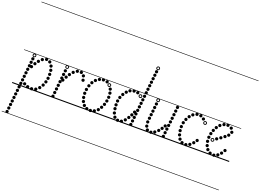

<svg xmlns="http://www.w3.org/2000/svg" viewBox="-230 -1907 3998 2949"><g transform="rotate(20 1769.0 -433.0)"><path d="M191 -313Q180.5 -313 173.2 -320.2Q166 -327.5 166 -338Q166 -348.5 173.2 -355.8Q180.5 -363 191 -363Q201.5 -363 208.8 -355.8Q216 -348.5 216 -338Q216 -327.5 208.8 -320.2Q201.5 -313 191 -313ZM225 -373.5Q214.5 -373.5 207.2 -380.8Q200 -388 200 -398.5Q200 -409 207.2 -416.2Q214.5 -423.5 225 -423.5Q235.5 -423.5 242.8 -416.2Q250 -409 250 -398.5Q250 -388 242.8 -380.8Q235.5 -373.5 225 -373.5ZM263 -425.5Q252.5 -425.5 245.2 -432.8Q238 -440 238 -450.5Q238 -461 245.2 -468.2Q252.5 -475.5 263 -475.5Q273.5 -475.5 280.8 -468.2Q288 -461 288 -450.5Q288 -440 280.8 -432.8Q273.5 -425.5 263 -425.5ZM310.5 -471.5Q300 -471.5 292.8 -478.8Q285.5 -486 285.5 -496.5Q285.5 -507 292.8 -514.2Q300 -521.5 310.5 -521.5Q321 -521.5 328.2 -514.2Q335.5 -507 335.5 -496.5Q335.5 -486 328.2 -478.8Q321 -471.5 310.5 -471.5ZM371 -496.5Q360.5 -496.5 353.2 -503.8Q346 -511 346 -521.5Q346 -532 353.2 -539.2Q360.5 -546.5 371 -546.5Q381.5 -546.5 388.8 -539.2Q396 -532 396 -521.5Q396 -511 388.8 -503.8Q381.5 -496.5 371 -496.5ZM430 -477Q419.5 -477 412.2 -484.2Q405 -491.5 405 -502Q405 -512.5 412.2 -519.8Q419.5 -527 430 -527Q440.5 -527 447.8 -519.8Q455 -512.5 455 -502Q455 -491.5 447.8 -484.2Q440.5 -477 430 -477ZM470 -424Q459.5 -424 452.2 -431.2Q445 -438.5 445 -449Q445 -459.5 452.2 -466.8Q459.5 -474 470 -474Q480.5 -474 487.8 -466.8Q495 -459.5 495 -449Q495 -438.5 487.8 -431.2Q480.5 -424 470 -424ZM488.5 -361.5Q478 -361.5 470.8 -368.8Q463.5 -376 463.5 -386.5Q463.5 -397 470.8 -404.2Q478 -411.5 488.5 -411.5Q499 -411.5 506.2 -404.2Q513.5 -397 513.5 -386.5Q513.5 -376 506.2 -368.8Q499 -361.5 488.5 -361.5ZM494 -297Q483.5 -297 476.2 -304.2Q469 -311.5 469 -322Q469 -332.5 476.2 -339.8Q483.5 -347 494 -347Q504.5 -347 511.8 -339.8Q519 -332.5 519 -322Q519 -311.5 511.8 -304.2Q504.5 -297 494 -297ZM491.5 -232Q481 -232 473.8 -239.2Q466.5 -246.5 466.5 -257Q466.5 -267.5 473.8 -274.8Q481 -282 491.5 -282Q502 -282 509.2 -274.8Q516.5 -267.5 516.5 -257Q516.5 -246.5 509.2 -239.2Q502 -232 491.5 -232ZM479 -169Q468.5 -169 461.2 -176.2Q454 -183.5 454 -194Q454 -204.5 461.2 -211.8Q468.5 -219 479 -219Q489.5 -219 496.8 -211.8Q504 -204.5 504 -194Q504 -183.5 496.8 -176.2Q489.5 -169 479 -169ZM456 -108.5Q445.5 -108.5 438.2 -115.8Q431 -123 431 -133.5Q431 -144 438.2 -151.2Q445.5 -158.5 456 -158.5Q466.5 -158.5 473.8 -151.2Q481 -144 481 -133.5Q481 -123 473.8 -115.8Q466.5 -108.5 456 -108.5ZM420 -53.5Q409.5 -53.5 402.2 -60.8Q395 -68 395 -78.5Q395 -89 402.2 -96.2Q409.5 -103.5 420 -103.5Q430.5 -103.5 437.8 -96.2Q445 -89 445 -78.5Q445 -68 437.8 -60.8Q430.5 -53.5 420 -53.5ZM371 -11Q360.5 -11 353.2 -18.2Q346 -25.5 346 -36Q346 -46.5 353.2 -53.8Q360.5 -61 371 -61Q381.5 -61 388.8 -53.8Q396 -46.5 396 -36Q396 -25.5 388.8 -18.2Q381.5 -11 371 -11ZM308 6Q297.5 6 290.2 -1.2Q283 -8.5 283 -19Q283 -29.5 290.2 -36.8Q297.5 -44 308 -44Q318.5 -44 325.8 -36.8Q333 -29.5 333 -19Q333 -8.5 325.8 -1.2Q318.5 6 308 6ZM241 -3Q230.5 -3 223.2 -10.2Q216 -17.5 216 -28Q216 -38.5 223.2 -45.8Q230.5 -53 241 -53Q251.5 -53 258.8 -45.8Q266 -38.5 266 -28Q266 -17.5 258.8 -10.2Q251.5 -3 241 -3ZM182.5 -29Q172 -29 164.8 -36.2Q157.5 -43.5 157.5 -54Q157.5 -64.5 164.8 -71.8Q172 -79 182.5 -79Q193 -79 200.2 -71.8Q207.5 -64.5 207.5 -54Q207.5 -43.5 200.2 -36.2Q193 -29 182.5 -29ZM169.5 -433Q159 -433 151.8 -440.2Q144.5 -447.5 144.5 -458Q144.5 -468.5 151.8 -475.8Q159 -483 169.5 -483Q180 -483 187.2 -475.8Q194.5 -468.5 194.5 -458Q194.5 -447.5 187.2 -440.2Q180 -433 169.5 -433ZM163 -374Q152.5 -374 145.2 -381.2Q138 -388.5 138 -399Q138 -409.5 145.2 -416.8Q152.5 -424 163 -424Q173.5 -424 180.8 -416.8Q188 -409.5 188 -399Q188 -388.5 180.8 -381.2Q173.5 -374 163 -374ZM156.5 -315Q146 -315 138.8 -322.2Q131.5 -329.5 131.5 -340Q131.5 -350.5 138.8 -357.8Q146 -365 156.5 -365Q167 -365 174.2 -357.8Q181.5 -350.5 181.5 -340Q181.5 -329.5 174.2 -322.2Q167 -315 156.5 -315ZM150.5 -255Q140 -255 132.8 -262.2Q125.5 -269.5 125.5 -280Q125.5 -290.5 132.8 -297.8Q140 -305 150.5 -305Q161 -305 168.2 -297.8Q175.5 -290.5 175.5 -280Q175.5 -269.5 168.2 -262.2Q161 -255 150.5 -255ZM144 -195.5Q133.5 -195.5 126.2 -202.8Q119 -210 119 -220.5Q119 -231 126.2 -238.2Q133.5 -245.5 144 -245.5Q154.5 -245.5 161.8 -238.2Q169 -231 169 -220.5Q169 -210 161.8 -202.8Q154.5 -195.5 144 -195.5ZM137.5 -135.5Q127 -135.5 119.8 -142.8Q112.5 -150 112.5 -160.5Q112.5 -171 119.8 -178.2Q127 -185.5 137.5 -185.5Q148 -185.5 155.2 -178.2Q162.5 -171 162.5 -160.5Q162.5 -150 155.2 -142.8Q148 -135.5 137.5 -135.5ZM131.5 -75.5Q121 -75.5 113.8 -82.8Q106.5 -90 106.5 -100.5Q106.5 -111 113.8 -118.2Q121 -125.5 131.5 -125.5Q142 -125.5 149.2 -118.2Q156.5 -111 156.5 -100.5Q156.5 -90 149.2 -82.8Q142 -75.5 131.5 -75.5ZM125 -16Q114.5 -16 107.2 -23.2Q100 -30.5 100 -41Q100 -51.5 107.2 -58.8Q114.5 -66 125 -66Q135.5 -66 142.8 -58.8Q150 -51.5 150 -41Q150 -30.5 142.8 -23.2Q135.5 -16 125 -16ZM118.5 44Q108 44 100.8 36.8Q93.5 29.5 93.5 19Q93.5 8.5 100.8 1.2Q108 -6 118.5 -6Q129 -6 136.2 1.2Q143.5 8.5 143.5 19Q143.5 29.5 136.2 36.8Q129 44 118.5 44ZM112.5 104Q102 104 94.8 96.8Q87.5 89.5 87.5 79Q87.5 68.5 94.8 61.2Q102 54 112.5 54Q123 54 130.2 61.2Q137.5 68.5 137.5 79Q137.5 89.5 130.2 96.8Q123 104 112.5 104ZM106 163.5Q95.5 163.5 88.2 156.2Q81 149 81 138.5Q81 128 88.2 120.8Q95.5 113.5 106 113.5Q116.5 113.5 123.8 120.8Q131 128 131 138.5Q131 149 123.8 156.2Q116.5 163.5 106 163.5ZM100 223.5Q89.5 223.5 82.2 216.2Q75 209 75 198.5Q75 188 82.2 180.8Q89.5 173.5 100 173.5Q110.5 173.5 117.8 180.8Q125 188 125 198.5Q125 209 117.8 216.2Q110.5 223.5 100 223.5ZM93.5 283.5Q83 283.5 75.8 276.2Q68.5 269 68.5 258.5Q68.5 248 75.8 240.8Q83 233.5 93.5 233.5Q104 233.5 111.2 240.8Q118.5 248 118.5 258.5Q118.5 269 111.2 276.2Q104 283.5 93.5 283.5ZM87.5 343Q77 343 69.8 335.8Q62.5 328.5 62.5 318Q62.5 307.5 69.8 300.2Q77 293 87.5 293Q98 293 105.2 300.2Q112.5 307.5 112.5 318Q112.5 328.5 105.2 335.8Q98 343 87.5 343ZM81 403Q70.5 403 63.2 395.8Q56 388.5 56 378Q56 367.5 63.2 360.2Q70.5 353 81 353Q91.5 353 98.8 360.2Q106 367.5 106 378Q106 388.5 98.8 395.8Q91.5 403 81 403ZM74.5 463Q64 463 56.8 455.8Q49.5 448.5 49.5 438Q49.5 427.5 56.8 420.2Q64 413 74.5 413Q85 413 92.2 420.2Q99.5 427.5 99.5 438Q99.5 448.5 92.2 455.8Q85 463 74.5 463ZM175 -487Q163 -487 154.5 -495.5Q146 -504 146 -516Q146 -528 154.5 -536.5Q163 -545 175 -545Q187 -545 195.5 -536.5Q204 -528 204 -516Q204 -504 195.5 -495.5Q187 -487 175 -487ZM175 -500.5Q181.5 -500.5 186 -505.2Q190.5 -510 190.5 -516.5Q190.5 -522.5 186 -527Q181.5 -531.5 175 -531.5Q168.5 -531.5 164 -527Q159.5 -522.5 159.5 -516.5Q159.5 -510 164 -505.2Q168.5 -500.5 175 -500.5ZM-5 455H612.5V463H-5ZM-5 -16H612.5V0H-5ZM-5 -549H612.5V-541H-5ZM-5 -1329H612.5V-1321H-5Z M714 -284Q703.5 -284 696.2 -291.2Q689 -298.5 689 -309Q689 -319.5 696.2 -326.8Q703.5 -334 714 -334Q724.5 -334 731.8 -326.8Q739 -319.5 739 -309Q739 -298.5 731.8 -291.2Q724.5 -284 714 -284ZM746 -343.5Q735.5 -343.5 728.2 -350.8Q721 -358 721 -368.5Q721 -379 728.2 -386.2Q735.5 -393.5 746 -393.5Q756.5 -393.5 763.8 -386.2Q771 -379 771 -368.5Q771 -358 763.8 -350.8Q756.5 -343.5 746 -343.5ZM780 -397.5Q769.5 -397.5 762.2 -404.8Q755 -412 755 -422.5Q755 -433 762.2 -440.2Q769.5 -447.5 780 -447.5Q790.5 -447.5 797.8 -440.2Q805 -433 805 -422.5Q805 -412 797.8 -404.8Q790.5 -397.5 780 -397.5ZM823 -449Q812.5 -449 805.2 -456.2Q798 -463.5 798 -474Q798 -484.5 805.2 -491.8Q812.5 -499 823 -499Q833.5 -499 840.8 -491.8Q848 -484.5 848 -474Q848 -463.5 840.8 -456.2Q833.5 -449 823 -449ZM877 -487Q866.5 -487 859.2 -494.2Q852 -501.5 852 -512Q852 -522.5 859.2 -529.8Q866.5 -537 877 -537Q887.5 -537 894.8 -529.8Q902 -522.5 902 -512Q902 -501.5 894.8 -494.2Q887.5 -487 877 -487ZM941 -491.5Q930.5 -491.5 923.2 -498.8Q916 -506 916 -516.5Q916 -527 923.2 -534.2Q930.5 -541.5 941 -541.5Q951.5 -541.5 958.8 -534.2Q966 -527 966 -516.5Q966 -506 958.8 -498.8Q951.5 -491.5 941 -491.5ZM988.5 -452.5Q978 -452.5 970.8 -459.8Q963.5 -467 963.5 -477.5Q963.5 -488 970.8 -495.2Q978 -502.5 988.5 -502.5Q999 -502.5 1006.2 -495.2Q1013.5 -488 1013.5 -477.5Q1013.5 -467 1006.2 -459.8Q999 -452.5 988.5 -452.5ZM1006.5 -388Q996 -388 988.8 -395.2Q981.5 -402.5 981.5 -413Q981.5 -423.5 988.8 -430.8Q996 -438 1006.5 -438Q1017 -438 1024.2 -430.8Q1031.5 -423.5 1031.5 -413Q1031.5 -402.5 1024.2 -395.2Q1017 -388 1006.5 -388ZM701.5 -430.5Q691 -430.5 683.8 -437.8Q676.5 -445 676.5 -455.5Q676.5 -466 683.8 -473.2Q691 -480.5 701.5 -480.5Q712 -480.5 719.2 -473.2Q726.5 -466 726.5 -455.5Q726.5 -445 719.2 -437.8Q712 -430.5 701.5 -430.5ZM695 -369Q684.5 -369 677.2 -376.2Q670 -383.5 670 -394Q670 -404.5 677.2 -411.8Q684.5 -419 695 -419Q705.5 -419 712.8 -411.8Q720 -404.5 720 -394Q720 -383.5 712.8 -376.2Q705.5 -369 695 -369ZM688.5 -307.5Q678 -307.5 670.8 -314.8Q663.5 -322 663.5 -332.5Q663.5 -343 670.8 -350.2Q678 -357.5 688.5 -357.5Q699 -357.5 706.2 -350.2Q713.5 -343 713.5 -332.5Q713.5 -322 706.2 -314.8Q699 -307.5 688.5 -307.5ZM682 -246Q671.5 -246 664.2 -253.2Q657 -260.5 657 -271Q657 -281.5 664.2 -288.8Q671.5 -296 682 -296Q692.5 -296 699.8 -288.8Q707 -281.5 707 -271Q707 -260.5 699.8 -253.2Q692.5 -246 682 -246ZM675.5 -184Q665 -184 657.8 -191.2Q650.5 -198.5 650.5 -209Q650.5 -219.5 657.8 -226.8Q665 -234 675.5 -234Q686 -234 693.2 -226.8Q700.5 -219.5 700.5 -209Q700.5 -198.5 693.2 -191.2Q686 -184 675.5 -184ZM669 -122.5Q658.5 -122.5 651.2 -129.8Q644 -137 644 -147.5Q644 -158 651.2 -165.2Q658.5 -172.5 669 -172.5Q679.5 -172.5 686.8 -165.2Q694 -158 694 -147.5Q694 -137 686.8 -129.8Q679.5 -122.5 669 -122.5ZM662.5 -61Q652 -61 644.8 -68.2Q637.5 -75.5 637.5 -86Q637.5 -96.5 644.8 -103.8Q652 -111 662.5 -111Q673 -111 680.2 -103.8Q687.5 -96.5 687.5 -86Q687.5 -75.5 680.2 -68.2Q673 -61 662.5 -61ZM656 0.5Q645.5 0.5 638.2 -6.8Q631 -14 631 -24.5Q631 -35 638.2 -42.2Q645.5 -49.5 656 -49.5Q666.5 -49.5 673.8 -42.2Q681 -35 681 -24.5Q681 -14 673.8 -6.8Q666.5 0.5 656 0.5ZM708.5 -491.5Q696.5 -491.5 688 -500Q679.5 -508.5 679.5 -520.5Q679.5 -532.5 688 -541Q696.5 -549.5 708.5 -549.5Q720.5 -549.5 729 -541Q737.5 -532.5 737.5 -520.5Q737.5 -508.5 729 -500Q720.5 -491.5 708.5 -491.5ZM708.5 -505Q715 -505 719.5 -509.8Q724 -514.5 724 -521Q724 -527 719.5 -531.5Q715 -536 708.5 -536Q702 -536 697.5 -531.5Q693 -527 693 -521Q693 -514.5 697.5 -509.8Q702 -505 708.5 -505ZM586.5 455H1050V463H586.5ZM586.5 -16H1050V0H586.5ZM586.5 -549H1050V-541H586.5ZM586.5 -1329H1050V-1321H586.5Z M1270.5 10.5Q1260 10.5 1252.8 3.2Q1245.5 -4 1245.5 -14.5Q1245.5 -25 1252.8 -32.2Q1260 -39.5 1270.5 -39.5Q1281 -39.5 1288.2 -32.2Q1295.5 -25 1295.5 -14.5Q1295.5 -4 1288.2 3.2Q1281 10.5 1270.5 10.5ZM1330 -5Q1319.5 -5 1312.2 -12.2Q1305 -19.5 1305 -30Q1305 -40.5 1312.2 -47.8Q1319.5 -55 1330 -55Q1340.5 -55 1347.8 -47.8Q1355 -40.5 1355 -30Q1355 -19.5 1347.8 -12.2Q1340.5 -5 1330 -5ZM1381.5 -43.5Q1371 -43.5 1363.8 -50.8Q1356.5 -58 1356.5 -68.5Q1356.5 -79 1363.8 -86.2Q1371 -93.5 1381.5 -93.5Q1392 -93.5 1399.2 -86.2Q1406.5 -79 1406.5 -68.5Q1406.5 -58 1399.2 -50.8Q1392 -43.5 1381.5 -43.5ZM1416.5 -95Q1406 -95 1398.8 -102.2Q1391.5 -109.5 1391.5 -120Q1391.5 -130.5 1398.8 -137.8Q1406 -145 1416.5 -145Q1427 -145 1434.2 -137.8Q1441.5 -130.5 1441.5 -120Q1441.5 -109.5 1434.2 -102.2Q1427 -95 1416.5 -95ZM1442.5 -152Q1432 -152 1424.8 -159.2Q1417.5 -166.5 1417.5 -177Q1417.5 -187.5 1424.8 -194.8Q1432 -202 1442.5 -202Q1453 -202 1460.2 -194.8Q1467.5 -187.5 1467.5 -177Q1467.5 -166.5 1460.2 -159.2Q1453 -152 1442.5 -152ZM1459 -213Q1448.5 -213 1441.2 -220.2Q1434 -227.5 1434 -238Q1434 -248.5 1441.2 -255.8Q1448.5 -263 1459 -263Q1469.5 -263 1476.8 -255.8Q1484 -248.5 1484 -238Q1484 -227.5 1476.8 -220.2Q1469.5 -213 1459 -213ZM1466.5 -276.5Q1456 -276.5 1448.8 -283.8Q1441.5 -291 1441.5 -301.5Q1441.5 -312 1448.8 -319.2Q1456 -326.5 1466.5 -326.5Q1477 -326.5 1484.2 -319.2Q1491.5 -312 1491.5 -301.5Q1491.5 -291 1484.2 -283.8Q1477 -276.5 1466.5 -276.5ZM1462 -343Q1451.5 -343 1444.2 -350.2Q1437 -357.5 1437 -368Q1437 -378.5 1444.2 -385.8Q1451.5 -393 1462 -393Q1472.5 -393 1479.8 -385.8Q1487 -378.5 1487 -368Q1487 -357.5 1479.8 -350.2Q1472.5 -343 1462 -343ZM1445.5 -402.5Q1435 -402.5 1427.8 -409.8Q1420.5 -417 1420.5 -427.5Q1420.5 -438 1427.8 -445.2Q1435 -452.5 1445.5 -452.5Q1456 -452.5 1463.2 -445.2Q1470.5 -438 1470.5 -427.5Q1470.5 -417 1463.2 -409.8Q1456 -402.5 1445.5 -402.5ZM1362.5 -490.5Q1352 -490.5 1344.8 -497.8Q1337.5 -505 1337.5 -515.5Q1337.5 -526 1344.8 -533.2Q1352 -540.5 1362.5 -540.5Q1373 -540.5 1380.2 -533.2Q1387.5 -526 1387.5 -515.5Q1387.5 -505 1380.2 -497.8Q1373 -490.5 1362.5 -490.5ZM1299 -499.5Q1288.5 -499.5 1281.2 -506.8Q1274 -514 1274 -524.5Q1274 -535 1281.2 -542.2Q1288.5 -549.5 1299 -549.5Q1309.5 -549.5 1316.8 -542.2Q1324 -535 1324 -524.5Q1324 -514 1316.8 -506.8Q1309.5 -499.5 1299 -499.5ZM1239 -485Q1228.5 -485 1221.2 -492.2Q1214 -499.5 1214 -510Q1214 -520.5 1221.2 -527.8Q1228.5 -535 1239 -535Q1249.5 -535 1256.8 -527.8Q1264 -520.5 1264 -510Q1264 -499.5 1256.8 -492.2Q1249.5 -485 1239 -485ZM1186.5 -449Q1176 -449 1168.8 -456.2Q1161.5 -463.5 1161.5 -474Q1161.5 -484.5 1168.8 -491.8Q1176 -499 1186.5 -499Q1197 -499 1204.2 -491.8Q1211.5 -484.5 1211.5 -474Q1211.5 -463.5 1204.2 -456.2Q1197 -449 1186.5 -449ZM1147 -398.5Q1136.5 -398.5 1129.2 -405.8Q1122 -413 1122 -423.5Q1122 -434 1129.2 -441.2Q1136.5 -448.5 1147 -448.5Q1157.5 -448.5 1164.8 -441.2Q1172 -434 1172 -423.5Q1172 -413 1164.8 -405.8Q1157.5 -398.5 1147 -398.5ZM1120 -338Q1109.5 -338 1102.2 -345.2Q1095 -352.5 1095 -363Q1095 -373.5 1102.2 -380.8Q1109.5 -388 1120 -388Q1130.5 -388 1137.8 -380.8Q1145 -373.5 1145 -363Q1145 -352.5 1137.8 -345.2Q1130.5 -338 1120 -338ZM1104 -272Q1093.5 -272 1086.2 -279.2Q1079 -286.5 1079 -297Q1079 -307.5 1086.2 -314.8Q1093.5 -322 1104 -322Q1114.5 -322 1121.8 -314.8Q1129 -307.5 1129 -297Q1129 -286.5 1121.8 -279.2Q1114.5 -272 1104 -272ZM1099 -208Q1088.5 -208 1081.2 -215.2Q1074 -222.5 1074 -233Q1074 -243.5 1081.2 -250.8Q1088.5 -258 1099 -258Q1109.5 -258 1116.8 -250.8Q1124 -243.5 1124 -233Q1124 -222.5 1116.8 -215.2Q1109.5 -208 1099 -208ZM1105.5 -142.5Q1095 -142.5 1087.8 -149.8Q1080.5 -157 1080.5 -167.5Q1080.5 -178 1087.8 -185.2Q1095 -192.5 1105.5 -192.5Q1116 -192.5 1123.2 -185.2Q1130.5 -178 1130.5 -167.5Q1130.5 -157 1123.2 -149.8Q1116 -142.5 1105.5 -142.5ZM1124 -83Q1113.5 -83 1106.2 -90.2Q1099 -97.5 1099 -108Q1099 -118.5 1106.2 -125.8Q1113.5 -133 1124 -133Q1134.5 -133 1141.8 -125.8Q1149 -118.5 1149 -108Q1149 -97.5 1141.8 -90.2Q1134.5 -83 1124 -83ZM1158.5 -30.5Q1148 -30.5 1140.8 -37.8Q1133.5 -45 1133.5 -55.5Q1133.5 -66 1140.8 -73.2Q1148 -80.5 1158.5 -80.5Q1169 -80.5 1176.2 -73.2Q1183.5 -66 1183.5 -55.5Q1183.5 -45 1176.2 -37.8Q1169 -30.5 1158.5 -30.5ZM1209.5 2.5Q1199 2.5 1191.8 -4.8Q1184.5 -12 1184.5 -22.5Q1184.5 -33 1191.8 -40.2Q1199 -47.5 1209.5 -47.5Q1220 -47.5 1227.2 -40.2Q1234.5 -33 1234.5 -22.5Q1234.5 -12 1227.2 -4.8Q1220 2.5 1209.5 2.5ZM1411.5 -451.5Q1399.5 -451.5 1391 -460Q1382.5 -468.5 1382.5 -480.5Q1382.5 -492.5 1391 -501Q1399.5 -509.5 1411.5 -509.5Q1423.5 -509.5 1432 -501Q1440.5 -492.5 1440.5 -480.5Q1440.5 -468.5 1432 -460Q1423.5 -451.5 1411.5 -451.5ZM1411.5 -465Q1418 -465 1422.5 -469.8Q1427 -474.5 1427 -481Q1427 -487 1422.5 -491.5Q1418 -496 1411.5 -496Q1405 -496 1400.5 -491.5Q1396 -487 1396 -481Q1396 -474.5 1400.5 -469.8Q1405 -465 1411.5 -465ZM1040 455H1550.5V463H1040ZM1040 -16H1550.5V0H1040ZM1040 -549H1550.5V-541H1040ZM1040 -1329H1550.5V-1321H1040Z M1862 -494.5Q1851.5 -494.5 1844.2 -501.8Q1837 -509 1837 -519.5Q1837 -530 1844.2 -537.2Q1851.5 -544.5 1862 -544.5Q1872.5 -544.5 1879.8 -537.2Q1887 -530 1887 -519.5Q1887 -509 1879.8 -501.8Q1872.5 -494.5 1862 -494.5ZM1800 -499.5Q1789.5 -499.5 1782.2 -506.8Q1775 -514 1775 -524.5Q1775 -535 1782.2 -542.2Q1789.5 -549.5 1800 -549.5Q1810.5 -549.5 1817.8 -542.2Q1825 -535 1825 -524.5Q1825 -514 1817.8 -506.8Q1810.5 -499.5 1800 -499.5ZM1739.5 -481.5Q1729 -481.5 1721.8 -488.8Q1714.5 -496 1714.5 -506.5Q1714.5 -517 1721.8 -524.2Q1729 -531.5 1739.5 -531.5Q1750 -531.5 1757.2 -524.2Q1764.5 -517 1764.5 -506.5Q1764.5 -496 1757.2 -488.8Q1750 -481.5 1739.5 -481.5ZM1693 -442Q1682.5 -442 1675.2 -449.2Q1668 -456.5 1668 -467Q1668 -477.5 1675.2 -484.8Q1682.5 -492 1693 -492Q1703.5 -492 1710.8 -484.8Q1718 -477.5 1718 -467Q1718 -456.5 1710.8 -449.2Q1703.5 -442 1693 -442ZM1655 -390.5Q1644.5 -390.5 1637.2 -397.8Q1630 -405 1630 -415.5Q1630 -426 1637.2 -433.2Q1644.5 -440.5 1655 -440.5Q1665.5 -440.5 1672.8 -433.2Q1680 -426 1680 -415.5Q1680 -405 1672.8 -397.8Q1665.5 -390.5 1655 -390.5ZM1628 -332.5Q1617.5 -332.5 1610.2 -339.8Q1603 -347 1603 -357.5Q1603 -368 1610.2 -375.2Q1617.5 -382.5 1628 -382.5Q1638.5 -382.5 1645.8 -375.2Q1653 -368 1653 -357.5Q1653 -347 1645.8 -339.8Q1638.5 -332.5 1628 -332.5ZM1614 -269.5Q1603.5 -269.5 1596.2 -276.8Q1589 -284 1589 -294.5Q1589 -305 1596.2 -312.2Q1603.5 -319.5 1614 -319.5Q1624.5 -319.5 1631.8 -312.2Q1639 -305 1639 -294.5Q1639 -284 1631.8 -276.8Q1624.5 -269.5 1614 -269.5ZM1612 -206Q1601.5 -206 1594.2 -213.2Q1587 -220.5 1587 -231Q1587 -241.5 1594.2 -248.8Q1601.5 -256 1612 -256Q1622.5 -256 1629.8 -248.8Q1637 -241.5 1637 -231Q1637 -220.5 1629.8 -213.2Q1622.5 -206 1612 -206ZM1617 -145Q1606.5 -145 1599.2 -152.2Q1592 -159.5 1592 -170Q1592 -180.5 1599.2 -187.8Q1606.5 -195 1617 -195Q1627.5 -195 1634.8 -187.8Q1642 -180.5 1642 -170Q1642 -159.5 1634.8 -152.2Q1627.5 -145 1617 -145ZM1631 -79.5Q1620.5 -79.5 1613.2 -86.8Q1606 -94 1606 -104.5Q1606 -115 1613.2 -122.2Q1620.5 -129.5 1631 -129.5Q1641.5 -129.5 1648.8 -122.2Q1656 -115 1656 -104.5Q1656 -94 1648.8 -86.8Q1641.5 -79.5 1631 -79.5ZM1660.5 -21.5Q1650 -21.5 1642.8 -28.8Q1635.5 -36 1635.5 -46.5Q1635.5 -57 1642.8 -64.2Q1650 -71.5 1660.5 -71.5Q1671 -71.5 1678.2 -64.2Q1685.5 -57 1685.5 -46.5Q1685.5 -36 1678.2 -28.8Q1671 -21.5 1660.5 -21.5ZM1714.5 8.5Q1704 8.5 1696.8 1.2Q1689.5 -6 1689.5 -16.5Q1689.5 -27 1696.8 -34.2Q1704 -41.5 1714.5 -41.5Q1725 -41.5 1732.2 -34.2Q1739.5 -27 1739.5 -16.5Q1739.5 -6 1732.2 1.2Q1725 8.5 1714.5 8.5ZM1775.5 2.5Q1765 2.5 1757.8 -4.8Q1750.5 -12 1750.5 -22.5Q1750.5 -33 1757.8 -40.2Q1765 -47.5 1775.5 -47.5Q1786 -47.5 1793.2 -40.2Q1800.5 -33 1800.5 -22.5Q1800.5 -12 1793.2 -4.8Q1786 2.5 1775.5 2.5ZM1824.5 -38Q1814 -38 1806.8 -45.2Q1799.5 -52.5 1799.5 -63Q1799.5 -73.5 1806.8 -80.8Q1814 -88 1824.5 -88Q1835 -88 1842.2 -80.8Q1849.5 -73.5 1849.5 -63Q1849.5 -52.5 1842.2 -45.2Q1835 -38 1824.5 -38ZM1862.5 -90.5Q1852 -90.5 1844.8 -97.8Q1837.5 -105 1837.5 -115.5Q1837.5 -126 1844.8 -133.2Q1852 -140.5 1862.5 -140.5Q1873 -140.5 1880.2 -133.2Q1887.5 -126 1887.5 -115.5Q1887.5 -105 1880.2 -97.8Q1873 -90.5 1862.5 -90.5ZM1892.5 -144Q1882 -144 1874.8 -151.2Q1867.5 -158.5 1867.5 -169Q1867.5 -179.5 1874.8 -186.8Q1882 -194 1892.5 -194Q1903 -194 1910.2 -186.8Q1917.5 -179.5 1917.5 -169Q1917.5 -158.5 1910.2 -151.2Q1903 -144 1892.5 -144ZM1918 -198.5Q1907.5 -198.5 1900.2 -205.8Q1893 -213 1893 -223.5Q1893 -234 1900.2 -241.2Q1907.5 -248.5 1918 -248.5Q1928.5 -248.5 1935.8 -241.2Q1943 -234 1943 -223.5Q1943 -213 1935.8 -205.8Q1928.5 -198.5 1918 -198.5ZM1919 -455.5Q1907 -455.5 1898.5 -464Q1890 -472.5 1890 -484.5Q1890 -496.5 1898.5 -505Q1907 -513.5 1919 -513.5Q1931 -513.5 1939.5 -505Q1948 -496.5 1948 -484.5Q1948 -472.5 1939.5 -464Q1931 -455.5 1919 -455.5ZM1919 -469Q1925.5 -469 1930 -473.8Q1934.5 -478.5 1934.5 -485Q1934.5 -491 1930 -495.5Q1925.5 -500 1919 -500Q1912.5 -500 1908 -495.5Q1903.5 -491 1903.5 -485Q1903.5 -478.5 1908 -473.8Q1912.5 -469 1919 -469ZM2023 -896Q2012.5 -896 2005.2 -903.2Q1998 -910.5 1998 -921Q1998 -931.5 2005.2 -938.8Q2012.5 -946 2023 -946Q2033.5 -946 2040.8 -938.8Q2048 -931.5 2048 -921Q2048 -910.5 2040.8 -903.2Q2033.5 -896 2023 -896ZM2016.5 -837Q2006 -837 1998.8 -844.2Q1991.5 -851.5 1991.5 -862Q1991.5 -872.5 1998.8 -879.8Q2006 -887 2016.5 -887Q2027 -887 2034.2 -879.8Q2041.5 -872.5 2041.5 -862Q2041.5 -851.5 2034.2 -844.2Q2027 -837 2016.5 -837ZM2010 -778Q1999.5 -778 1992.2 -785.2Q1985 -792.5 1985 -803Q1985 -813.5 1992.2 -820.8Q1999.5 -828 2010 -828Q2020.5 -828 2027.8 -820.8Q2035 -813.5 2035 -803Q2035 -792.5 2027.8 -785.2Q2020.5 -778 2010 -778ZM2004 -718Q1993.5 -718 1986.2 -725.2Q1979 -732.5 1979 -743Q1979 -753.5 1986.2 -760.8Q1993.5 -768 2004 -768Q2014.5 -768 2021.8 -760.8Q2029 -753.5 2029 -743Q2029 -732.5 2021.8 -725.2Q2014.5 -718 2004 -718ZM1997.5 -658.5Q1987 -658.5 1979.8 -665.8Q1972.5 -673 1972.5 -683.5Q1972.5 -694 1979.8 -701.2Q1987 -708.5 1997.5 -708.5Q2008 -708.5 2015.2 -701.2Q2022.5 -694 2022.5 -683.5Q2022.5 -673 2015.2 -665.8Q2008 -658.5 1997.5 -658.5ZM1991 -598.5Q1980.5 -598.5 1973.2 -605.8Q1966 -613 1966 -623.5Q1966 -634 1973.2 -641.2Q1980.5 -648.5 1991 -648.5Q2001.5 -648.5 2008.8 -641.2Q2016 -634 2016 -623.5Q2016 -613 2008.8 -605.8Q2001.5 -598.5 1991 -598.5ZM1985 -538.5Q1974.5 -538.5 1967.2 -545.8Q1960 -553 1960 -563.5Q1960 -574 1967.2 -581.2Q1974.5 -588.5 1985 -588.5Q1995.5 -588.5 2002.8 -581.2Q2010 -574 2010 -563.5Q2010 -553 2002.8 -545.8Q1995.5 -538.5 1985 -538.5ZM1978.5 -479Q1968 -479 1960.8 -486.2Q1953.5 -493.5 1953.5 -504Q1953.5 -514.5 1960.8 -521.8Q1968 -529 1978.5 -529Q1989 -529 1996.2 -521.8Q2003.5 -514.5 2003.5 -504Q2003.5 -493.5 1996.2 -486.2Q1989 -479 1978.5 -479ZM1972 -419Q1961.5 -419 1954.2 -426.2Q1947 -433.5 1947 -444Q1947 -454.5 1954.2 -461.8Q1961.5 -469 1972 -469Q1982.5 -469 1989.8 -461.8Q1997 -454.5 1997 -444Q1997 -433.5 1989.8 -426.2Q1982.5 -419 1972 -419ZM1966 -359Q1955.5 -359 1948.2 -366.2Q1941 -373.5 1941 -384Q1941 -394.5 1948.2 -401.8Q1955.5 -409 1966 -409Q1976.5 -409 1983.8 -401.8Q1991 -394.5 1991 -384Q1991 -373.5 1983.8 -366.2Q1976.5 -359 1966 -359ZM1959.5 -299.5Q1949 -299.5 1941.8 -306.8Q1934.5 -314 1934.5 -324.5Q1934.5 -335 1941.8 -342.2Q1949 -349.5 1959.5 -349.5Q1970 -349.5 1977.2 -342.2Q1984.5 -335 1984.5 -324.5Q1984.5 -314 1977.2 -306.8Q1970 -299.5 1959.5 -299.5ZM1953.5 -239.5Q1943 -239.5 1935.8 -246.8Q1928.5 -254 1928.5 -264.5Q1928.5 -275 1935.8 -282.2Q1943 -289.5 1953.5 -289.5Q1964 -289.5 1971.2 -282.2Q1978.5 -275 1978.5 -264.5Q1978.5 -254 1971.2 -246.8Q1964 -239.5 1953.5 -239.5ZM1947 -179.5Q1936.5 -179.5 1929.2 -186.8Q1922 -194 1922 -204.5Q1922 -215 1929.2 -222.2Q1936.5 -229.5 1947 -229.5Q1957.5 -229.5 1964.8 -222.2Q1972 -215 1972 -204.5Q1972 -194 1964.8 -186.8Q1957.5 -179.5 1947 -179.5ZM1941 -120Q1930.5 -120 1923.2 -127.2Q1916 -134.5 1916 -145Q1916 -155.5 1923.2 -162.8Q1930.5 -170 1941 -170Q1951.5 -170 1958.8 -162.8Q1966 -155.5 1966 -145Q1966 -134.5 1958.8 -127.2Q1951.5 -120 1941 -120ZM1934.5 -60Q1924 -60 1916.8 -67.2Q1909.5 -74.5 1909.5 -85Q1909.5 -95.5 1916.8 -102.8Q1924 -110 1934.5 -110Q1945 -110 1952.2 -102.8Q1959.5 -95.5 1959.5 -85Q1959.5 -74.5 1952.2 -67.2Q1945 -60 1934.5 -60ZM1928 0Q1917.5 0 1910.2 -7.2Q1903 -14.5 1903 -25Q1903 -35.5 1910.2 -42.8Q1917.5 -50 1928 -50Q1938.5 -50 1945.8 -42.8Q1953 -35.5 1953 -25Q1953 -14.5 1945.8 -7.2Q1938.5 0 1928 0ZM2028.5 -950Q2016.5 -950 2008 -958.5Q1999.5 -967 1999.5 -979Q1999.5 -991 2008 -999.5Q2016.5 -1008 2028.5 -1008Q2040.5 -1008 2049 -999.5Q2057.5 -991 2057.5 -979Q2057.5 -967 2049 -958.5Q2040.5 -950 2028.5 -950ZM2028.5 -963.5Q2035 -963.5 2039.5 -968.2Q2044 -973 2044 -979.5Q2044 -985.5 2039.5 -990Q2035 -994.5 2028.5 -994.5Q2022 -994.5 2017.5 -990Q2013 -985.5 2013 -979.5Q2013 -973 2017.5 -968.2Q2022 -963.5 2028.5 -963.5ZM1544 455H2106V463H1544ZM1544 -16H2106V0H1544ZM1544 -549H2106V-541H1544ZM1544 -1329H2106V-1321H1544Z M2190 -430.5Q2179.5 -430.5 2172.2 -437.8Q2165 -445 2165 -455.5Q2165 -466 2172.2 -473.2Q2179.5 -480.5 2190 -480.5Q2200.5 -480.5 2207.8 -473.2Q2215 -466 2215 -455.5Q2215 -445 2207.8 -437.8Q2200.5 -430.5 2190 -430.5ZM2183.5 -370Q2173 -370 2165.8 -377.2Q2158.5 -384.5 2158.5 -395Q2158.5 -405.5 2165.8 -412.8Q2173 -420 2183.5 -420Q2194 -420 2201.2 -412.8Q2208.5 -405.5 2208.5 -395Q2208.5 -384.5 2201.2 -377.2Q2194 -370 2183.5 -370ZM2177.5 -309Q2167 -309 2159.8 -316.2Q2152.5 -323.5 2152.5 -334Q2152.5 -344.5 2159.8 -351.8Q2167 -359 2177.5 -359Q2188 -359 2195.2 -351.8Q2202.5 -344.5 2202.5 -334Q2202.5 -323.5 2195.2 -316.2Q2188 -309 2177.5 -309ZM2171 -248.5Q2160.5 -248.5 2153.2 -255.8Q2146 -263 2146 -273.5Q2146 -284 2153.2 -291.2Q2160.5 -298.5 2171 -298.5Q2181.5 -298.5 2188.8 -291.2Q2196 -284 2196 -273.5Q2196 -263 2188.8 -255.8Q2181.5 -248.5 2171 -248.5ZM2164.5 -188Q2154 -188 2146.8 -195.2Q2139.5 -202.5 2139.5 -213Q2139.5 -223.5 2146.8 -230.8Q2154 -238 2164.5 -238Q2175 -238 2182.2 -230.8Q2189.5 -223.5 2189.5 -213Q2189.5 -202.5 2182.2 -195.2Q2175 -188 2164.5 -188ZM2159 -125.5Q2148.5 -125.5 2141.2 -132.8Q2134 -140 2134 -150.5Q2134 -161 2141.2 -168.2Q2148.5 -175.5 2159 -175.5Q2169.5 -175.5 2176.8 -168.2Q2184 -161 2184 -150.5Q2184 -140 2176.8 -132.8Q2169.5 -125.5 2159 -125.5ZM2167 -60Q2156.5 -60 2149.2 -67.2Q2142 -74.5 2142 -85Q2142 -95.5 2149.2 -102.8Q2156.5 -110 2167 -110Q2177.5 -110 2184.8 -102.8Q2192 -95.5 2192 -85Q2192 -74.5 2184.8 -67.2Q2177.5 -60 2167 -60ZM2196 -7.5Q2185.5 -7.5 2178.2 -14.8Q2171 -22 2171 -32.5Q2171 -43 2178.2 -50.2Q2185.5 -57.5 2196 -57.5Q2206.5 -57.5 2213.8 -50.2Q2221 -43 2221 -32.5Q2221 -22 2213.8 -14.8Q2206.5 -7.5 2196 -7.5ZM2258.5 6.5Q2248 6.5 2240.8 -0.8Q2233.5 -8 2233.5 -18.5Q2233.5 -29 2240.8 -36.2Q2248 -43.5 2258.5 -43.5Q2269 -43.5 2276.2 -36.2Q2283.5 -29 2283.5 -18.5Q2283.5 -8 2276.2 -0.8Q2269 6.5 2258.5 6.5ZM2313.5 -17.5Q2303 -17.5 2295.8 -24.8Q2288.5 -32 2288.5 -42.5Q2288.5 -53 2295.8 -60.2Q2303 -67.5 2313.5 -67.5Q2324 -67.5 2331.2 -60.2Q2338.5 -53 2338.5 -42.5Q2338.5 -32 2331.2 -24.8Q2324 -17.5 2313.5 -17.5ZM2362.5 -60.5Q2352 -60.5 2344.8 -67.8Q2337.5 -75 2337.5 -85.5Q2337.5 -96 2344.8 -103.2Q2352 -110.5 2362.5 -110.5Q2373 -110.5 2380.2 -103.2Q2387.5 -96 2387.5 -85.5Q2387.5 -75 2380.2 -67.8Q2373 -60.5 2362.5 -60.5ZM2400.5 -108.5Q2390 -108.5 2382.8 -115.8Q2375.5 -123 2375.5 -133.5Q2375.5 -144 2382.8 -151.2Q2390 -158.5 2400.5 -158.5Q2411 -158.5 2418.2 -151.2Q2425.5 -144 2425.5 -133.5Q2425.5 -123 2418.2 -115.8Q2411 -108.5 2400.5 -108.5ZM2432.5 -159.5Q2422 -159.5 2414.8 -166.8Q2407.5 -174 2407.5 -184.5Q2407.5 -195 2414.8 -202.2Q2422 -209.5 2432.5 -209.5Q2443 -209.5 2450.2 -202.2Q2457.5 -195 2457.5 -184.5Q2457.5 -174 2450.2 -166.8Q2443 -159.5 2432.5 -159.5ZM2512.5 -491Q2502 -491 2494.8 -498.2Q2487.5 -505.5 2487.5 -516Q2487.5 -526.5 2494.8 -533.8Q2502 -541 2512.5 -541Q2523 -541 2530.2 -533.8Q2537.5 -526.5 2537.5 -516Q2537.5 -505.5 2530.2 -498.2Q2523 -491 2512.5 -491ZM2506 -429.5Q2495.5 -429.5 2488.2 -436.8Q2481 -444 2481 -454.5Q2481 -465 2488.2 -472.2Q2495.5 -479.5 2506 -479.5Q2516.5 -479.5 2523.8 -472.2Q2531 -465 2531 -454.5Q2531 -444 2523.8 -436.8Q2516.5 -429.5 2506 -429.5ZM2499.5 -368Q2489 -368 2481.8 -375.2Q2474.5 -382.5 2474.5 -393Q2474.5 -403.5 2481.8 -410.8Q2489 -418 2499.5 -418Q2510 -418 2517.2 -410.8Q2524.5 -403.5 2524.5 -393Q2524.5 -382.5 2517.2 -375.2Q2510 -368 2499.5 -368ZM2493 -306.5Q2482.5 -306.5 2475.2 -313.8Q2468 -321 2468 -331.5Q2468 -342 2475.2 -349.2Q2482.5 -356.5 2493 -356.5Q2503.5 -356.5 2510.8 -349.2Q2518 -342 2518 -331.5Q2518 -321 2510.8 -313.8Q2503.5 -306.5 2493 -306.5ZM2486.5 -245Q2476 -245 2468.8 -252.2Q2461.5 -259.5 2461.5 -270Q2461.5 -280.5 2468.8 -287.8Q2476 -295 2486.5 -295Q2497 -295 2504.2 -287.8Q2511.5 -280.5 2511.5 -270Q2511.5 -259.5 2504.2 -252.2Q2497 -245 2486.5 -245ZM2479.5 -184.5Q2469 -184.5 2461.8 -191.8Q2454.5 -199 2454.5 -209.5Q2454.5 -220 2461.8 -227.2Q2469 -234.5 2479.5 -234.5Q2490 -234.5 2497.2 -227.2Q2504.5 -220 2504.5 -209.5Q2504.5 -199 2497.2 -191.8Q2490 -184.5 2479.5 -184.5ZM2473 -123Q2462.5 -123 2455.2 -130.2Q2448 -137.5 2448 -148Q2448 -158.5 2455.2 -165.8Q2462.5 -173 2473 -173Q2483.5 -173 2490.8 -165.8Q2498 -158.5 2498 -148Q2498 -137.5 2490.8 -130.2Q2483.5 -123 2473 -123ZM2466.5 -61.5Q2456 -61.5 2448.8 -68.8Q2441.5 -76 2441.5 -86.5Q2441.5 -97 2448.8 -104.2Q2456 -111.5 2466.5 -111.5Q2477 -111.5 2484.2 -104.2Q2491.5 -97 2491.5 -86.5Q2491.5 -76 2484.2 -68.8Q2477 -61.5 2466.5 -61.5ZM2460 0Q2449.5 0 2442.2 -7.2Q2435 -14.5 2435 -25Q2435 -35.5 2442.2 -42.8Q2449.5 -50 2460 -50Q2470.5 -50 2477.8 -42.8Q2485 -35.5 2485 -25Q2485 -14.5 2477.8 -7.2Q2470.5 0 2460 0ZM2196 -489Q2184 -489 2175.5 -497.5Q2167 -506 2167 -518Q2167 -530 2175.5 -538.5Q2184 -547 2196 -547Q2208 -547 2216.5 -538.5Q2225 -530 2225 -518Q2225 -506 2216.5 -497.5Q2208 -489 2196 -489ZM2196 -502.5Q2202.5 -502.5 2207 -507.2Q2211.5 -512 2211.5 -518.5Q2211.5 -524.5 2207 -529Q2202.5 -533.5 2196 -533.5Q2189.5 -533.5 2185 -529Q2180.5 -524.5 2180.5 -518.5Q2180.5 -512 2185 -507.2Q2189.5 -502.5 2196 -502.5ZM2065.5 455H2617.5V463H2065.5ZM2065.5 -16H2617.5V0H2065.5ZM2065.5 -549H2617.5V-541H2065.5ZM2065.5 -1329H2617.5V-1321H2065.5Z M2947.5 -460.5Q2937 -460.5 2929.8 -467.8Q2922.5 -475 2922.5 -485.5Q2922.5 -496 2929.8 -503.2Q2937 -510.5 2947.5 -510.5Q2958 -510.5 2965.2 -503.2Q2972.5 -496 2972.5 -485.5Q2972.5 -475 2965.2 -467.8Q2958 -460.5 2947.5 -460.5ZM2893.5 -493.5Q2883 -493.5 2875.8 -500.8Q2868.5 -508 2868.5 -518.5Q2868.5 -529 2875.8 -536.2Q2883 -543.5 2893.5 -543.5Q2904 -543.5 2911.2 -536.2Q2918.5 -529 2918.5 -518.5Q2918.5 -508 2911.2 -500.8Q2904 -493.5 2893.5 -493.5ZM2830.5 -494Q2820 -494 2812.8 -501.2Q2805.5 -508.5 2805.5 -519Q2805.5 -529.5 2812.8 -536.8Q2820 -544 2830.5 -544Q2841 -544 2848.2 -536.8Q2855.5 -529.5 2855.5 -519Q2855.5 -508.5 2848.2 -501.2Q2841 -494 2830.5 -494ZM2773 -464.5Q2762.5 -464.5 2755.2 -471.8Q2748 -479 2748 -489.5Q2748 -500 2755.2 -507.2Q2762.5 -514.5 2773 -514.5Q2783.5 -514.5 2790.8 -507.2Q2798 -500 2798 -489.5Q2798 -479 2790.8 -471.8Q2783.5 -464.5 2773 -464.5ZM2729.5 -419Q2719 -419 2711.8 -426.2Q2704.5 -433.5 2704.5 -444Q2704.5 -454.5 2711.8 -461.8Q2719 -469 2729.5 -469Q2740 -469 2747.2 -461.8Q2754.5 -454.5 2754.5 -444Q2754.5 -433.5 2747.2 -426.2Q2740 -419 2729.5 -419ZM2697 -362.5Q2686.5 -362.5 2679.2 -369.8Q2672 -377 2672 -387.5Q2672 -398 2679.2 -405.2Q2686.5 -412.5 2697 -412.5Q2707.5 -412.5 2714.8 -405.2Q2722 -398 2722 -387.5Q2722 -377 2714.8 -369.8Q2707.5 -362.5 2697 -362.5ZM2676 -301Q2665.5 -301 2658.2 -308.2Q2651 -315.5 2651 -326Q2651 -336.5 2658.2 -343.8Q2665.5 -351 2676 -351Q2686.5 -351 2693.8 -343.8Q2701 -336.5 2701 -326Q2701 -315.5 2693.8 -308.2Q2686.5 -301 2676 -301ZM2668.5 -234.5Q2658 -234.5 2650.8 -241.8Q2643.5 -249 2643.5 -259.5Q2643.5 -270 2650.8 -277.2Q2658 -284.5 2668.5 -284.5Q2679 -284.5 2686.2 -277.2Q2693.5 -270 2693.5 -259.5Q2693.5 -249 2686.2 -241.8Q2679 -234.5 2668.5 -234.5ZM2672.5 -170.5Q2662 -170.5 2654.8 -177.8Q2647.5 -185 2647.5 -195.5Q2647.5 -206 2654.8 -213.2Q2662 -220.5 2672.5 -220.5Q2683 -220.5 2690.2 -213.2Q2697.5 -206 2697.5 -195.5Q2697.5 -185 2690.2 -177.8Q2683 -170.5 2672.5 -170.5ZM2686.5 -106Q2676 -106 2668.8 -113.2Q2661.5 -120.5 2661.5 -131Q2661.5 -141.5 2668.8 -148.8Q2676 -156 2686.5 -156Q2697 -156 2704.2 -148.8Q2711.5 -141.5 2711.5 -131Q2711.5 -120.5 2704.2 -113.2Q2697 -106 2686.5 -106ZM2715.5 -47Q2705 -47 2697.8 -54.2Q2690.5 -61.5 2690.5 -72Q2690.5 -82.5 2697.8 -89.8Q2705 -97 2715.5 -97Q2726 -97 2733.2 -89.8Q2740.5 -82.5 2740.5 -72Q2740.5 -61.5 2733.2 -54.2Q2726 -47 2715.5 -47ZM2763 -6.5Q2752.5 -6.5 2745.2 -13.8Q2738 -21 2738 -31.5Q2738 -42 2745.2 -49.2Q2752.5 -56.5 2763 -56.5Q2773.5 -56.5 2780.8 -49.2Q2788 -42 2788 -31.5Q2788 -21 2780.8 -13.8Q2773.5 -6.5 2763 -6.5ZM2828 2Q2817.5 2 2810.2 -5.2Q2803 -12.5 2803 -23Q2803 -33.5 2810.2 -40.8Q2817.5 -48 2828 -48Q2838.5 -48 2845.8 -40.8Q2853 -33.5 2853 -23Q2853 -12.5 2845.8 -5.2Q2838.5 2 2828 2ZM2885 -23Q2874.5 -23 2867.2 -30.2Q2860 -37.5 2860 -48Q2860 -58.5 2867.2 -65.8Q2874.5 -73 2885 -73Q2895.5 -73 2902.8 -65.8Q2910 -58.5 2910 -48Q2910 -37.5 2902.8 -30.2Q2895.5 -23 2885 -23ZM2932.5 -67.5Q2922 -67.5 2914.8 -74.8Q2907.5 -82 2907.5 -92.5Q2907.5 -103 2914.8 -110.2Q2922 -117.5 2932.5 -117.5Q2943 -117.5 2950.2 -110.2Q2957.5 -103 2957.5 -92.5Q2957.5 -82 2950.2 -74.8Q2943 -67.5 2932.5 -67.5ZM2970 -117.5Q2959.5 -117.5 2952.2 -124.8Q2945 -132 2945 -142.5Q2945 -153 2952.2 -160.2Q2959.5 -167.5 2970 -167.5Q2980.5 -167.5 2987.8 -160.2Q2995 -153 2995 -142.5Q2995 -132 2987.8 -124.8Q2980.5 -117.5 2970 -117.5ZM2993 -408Q2981 -408 2972.5 -416.5Q2964 -425 2964 -437Q2964 -449 2972.5 -457.5Q2981 -466 2993 -466Q3005 -466 3013.5 -457.5Q3022 -449 3022 -437Q3022 -425 3013.5 -416.5Q3005 -408 2993 -408ZM2993 -421.5Q2999.5 -421.5 3004 -426.2Q3008.5 -431 3008.5 -437.5Q3008.5 -443.5 3004 -448Q2999.5 -452.5 2993 -452.5Q2986.5 -452.5 2982 -448Q2977.5 -443.5 2977.5 -437.5Q2977.5 -431 2982 -426.2Q2986.5 -421.5 2993 -421.5ZM2609.5 455H3066.5V463H2609.5ZM2609.5 -16H3066.5V0H2609.5ZM2609.5 -549H3066.5V-541H2609.5ZM2609.5 -1329H3066.5V-1321H2609.5Z M3243 -243.5Q3232.5 -243.5 3225.2 -250.8Q3218 -258 3218 -268.5Q3218 -279 3225.2 -286.2Q3232.5 -293.5 3243 -293.5Q3253.5 -293.5 3260.8 -286.2Q3268 -279 3268 -268.5Q3268 -258 3260.8 -250.8Q3253.5 -243.5 3243 -243.5ZM3298 -281Q3287.5 -281 3280.2 -288.2Q3273 -295.5 3273 -306Q3273 -316.5 3280.2 -323.8Q3287.5 -331 3298 -331Q3308.5 -331 3315.8 -323.8Q3323 -316.5 3323 -306Q3323 -295.5 3315.8 -288.2Q3308.5 -281 3298 -281ZM3351 -320Q3340.5 -320 3333.2 -327.2Q3326 -334.5 3326 -345Q3326 -355.5 3333.2 -362.8Q3340.5 -370 3351 -370Q3361.5 -370 3368.8 -362.8Q3376 -355.5 3376 -345Q3376 -334.5 3368.8 -327.2Q3361.5 -320 3351 -320ZM3397.5 -360Q3387 -360 3379.8 -367.2Q3372.5 -374.5 3372.5 -385Q3372.5 -395.5 3379.8 -402.8Q3387 -410 3397.5 -410Q3408 -410 3415.2 -402.8Q3422.5 -395.5 3422.5 -385Q3422.5 -374.5 3415.2 -367.2Q3408 -360 3397.5 -360ZM3427 -417.5Q3416.5 -417.5 3409.2 -424.8Q3402 -432 3402 -442.5Q3402 -453 3409.2 -460.2Q3416.5 -467.5 3427 -467.5Q3437.5 -467.5 3444.8 -460.2Q3452 -453 3452 -442.5Q3452 -432 3444.8 -424.8Q3437.5 -417.5 3427 -417.5ZM3397 -474.5Q3386.5 -474.5 3379.2 -481.8Q3372 -489 3372 -499.5Q3372 -510 3379.2 -517.2Q3386.5 -524.5 3397 -524.5Q3407.5 -524.5 3414.8 -517.2Q3422 -510 3422 -499.5Q3422 -489 3414.8 -481.8Q3407.5 -474.5 3397 -474.5ZM3335 -498.5Q3324.5 -498.5 3317.2 -505.8Q3310 -513 3310 -523.5Q3310 -534 3317.2 -541.2Q3324.5 -548.5 3335 -548.5Q3345.5 -548.5 3352.8 -541.2Q3360 -534 3360 -523.5Q3360 -513 3352.8 -505.8Q3345.5 -498.5 3335 -498.5ZM3274 -488Q3263.5 -488 3256.2 -495.2Q3249 -502.5 3249 -513Q3249 -523.5 3256.2 -530.8Q3263.5 -538 3274 -538Q3284.5 -538 3291.8 -530.8Q3299 -523.5 3299 -513Q3299 -502.5 3291.8 -495.2Q3284.5 -488 3274 -488ZM3219 -453Q3208.5 -453 3201.2 -460.2Q3194 -467.5 3194 -478Q3194 -488.5 3201.2 -495.8Q3208.5 -503 3219 -503Q3229.5 -503 3236.8 -495.8Q3244 -488.5 3244 -478Q3244 -467.5 3236.8 -460.2Q3229.5 -453 3219 -453ZM3178.5 -404Q3168 -404 3160.8 -411.2Q3153.5 -418.5 3153.5 -429Q3153.5 -439.5 3160.8 -446.8Q3168 -454 3178.5 -454Q3189 -454 3196.2 -446.8Q3203.5 -439.5 3203.5 -429Q3203.5 -418.5 3196.2 -411.2Q3189 -404 3178.5 -404ZM3150 -347.5Q3139.5 -347.5 3132.2 -354.8Q3125 -362 3125 -372.5Q3125 -383 3132.2 -390.2Q3139.5 -397.5 3150 -397.5Q3160.5 -397.5 3167.8 -390.2Q3175 -383 3175 -372.5Q3175 -362 3167.8 -354.8Q3160.5 -347.5 3150 -347.5ZM3131.5 -288.5Q3121 -288.5 3113.8 -295.8Q3106.5 -303 3106.5 -313.5Q3106.5 -324 3113.8 -331.2Q3121 -338.5 3131.5 -338.5Q3142 -338.5 3149.2 -331.2Q3156.5 -324 3156.5 -313.5Q3156.5 -303 3149.2 -295.8Q3142 -288.5 3131.5 -288.5ZM3122 -225.5Q3111.5 -225.5 3104.2 -232.8Q3097 -240 3097 -250.5Q3097 -261 3104.2 -268.2Q3111.5 -275.5 3122 -275.5Q3132.5 -275.5 3139.8 -268.2Q3147 -261 3147 -250.5Q3147 -240 3139.8 -232.8Q3132.5 -225.5 3122 -225.5ZM3124.5 -160Q3114 -160 3106.8 -167.2Q3099.5 -174.5 3099.5 -185Q3099.5 -195.5 3106.8 -202.8Q3114 -210 3124.5 -210Q3135 -210 3142.2 -202.8Q3149.5 -195.5 3149.5 -185Q3149.5 -174.5 3142.2 -167.2Q3135 -160 3124.5 -160ZM3141.5 -96.5Q3131 -96.5 3123.8 -103.8Q3116.5 -111 3116.5 -121.5Q3116.5 -132 3123.8 -139.2Q3131 -146.5 3141.5 -146.5Q3152 -146.5 3159.2 -139.2Q3166.5 -132 3166.5 -121.5Q3166.5 -111 3159.2 -103.8Q3152 -96.5 3141.5 -96.5ZM3172.5 -42Q3162 -42 3154.8 -49.2Q3147.5 -56.5 3147.5 -67Q3147.5 -77.5 3154.8 -84.8Q3162 -92 3172.5 -92Q3183 -92 3190.2 -84.8Q3197.5 -77.5 3197.5 -67Q3197.5 -56.5 3190.2 -49.2Q3183 -42 3172.5 -42ZM3223 -3Q3212.5 -3 3205.2 -10.2Q3198 -17.5 3198 -28Q3198 -38.5 3205.2 -45.8Q3212.5 -53 3223 -53Q3233.5 -53 3240.8 -45.8Q3248 -38.5 3248 -28Q3248 -17.5 3240.8 -10.2Q3233.5 -3 3223 -3ZM3288 7Q3277.5 7 3270.2 -0.2Q3263 -7.5 3263 -18Q3263 -28.5 3270.2 -35.8Q3277.5 -43 3288 -43Q3298.5 -43 3305.8 -35.8Q3313 -28.5 3313 -18Q3313 -7.5 3305.8 -0.2Q3298.5 7 3288 7ZM3344 -18.5Q3333.5 -18.5 3326.2 -25.8Q3319 -33 3319 -43.5Q3319 -54 3326.2 -61.2Q3333.5 -68.5 3344 -68.5Q3354.5 -68.5 3361.8 -61.2Q3369 -54 3369 -43.5Q3369 -33 3361.8 -25.8Q3354.5 -18.5 3344 -18.5ZM3388.5 -63.5Q3378 -63.5 3370.8 -70.8Q3363.5 -78 3363.5 -88.5Q3363.5 -99 3370.8 -106.2Q3378 -113.5 3388.5 -113.5Q3399 -113.5 3406.2 -106.2Q3413.5 -99 3413.5 -88.5Q3413.5 -78 3406.2 -70.8Q3399 -63.5 3388.5 -63.5ZM3424.5 -118.5Q3414 -118.5 3406.8 -125.8Q3399.5 -133 3399.5 -143.5Q3399.5 -154 3406.8 -161.2Q3414 -168.5 3424.5 -168.5Q3435 -168.5 3442.2 -161.2Q3449.5 -154 3449.5 -143.5Q3449.5 -133 3442.2 -125.8Q3435 -118.5 3424.5 -118.5ZM3188 -203Q3176 -203 3167.5 -211.5Q3159 -220 3159 -232Q3159 -244 3167.5 -252.5Q3176 -261 3188 -261Q3200 -261 3208.5 -252.5Q3217 -244 3217 -232Q3217 -220 3208.5 -211.5Q3200 -203 3188 -203ZM3188 -216.5Q3194.5 -216.5 3199 -221.2Q3203.5 -226 3203.5 -232.5Q3203.5 -238.5 3199 -243Q3194.5 -247.5 3188 -247.5Q3181.5 -247.5 3177 -243Q3172.5 -238.5 3172.5 -232.5Q3172.5 -226 3177 -221.2Q3181.5 -216.5 3188 -216.5ZM3049 455H3542.5V463H3049ZM3049 -16H3542.5V0H3049ZM3049 -549H3542.5V-541H3049ZM3049 -1329H3542.5V-1321H3049Z"/></g></svg>

Font: Edu SA Dotted Guide
Style: Regular
Weight: 400
Designer: Tina and Corey Anderson, Eben Sorkin, Mirko Velimirovic
Foundry: Google for Education
Version: Version 2.000